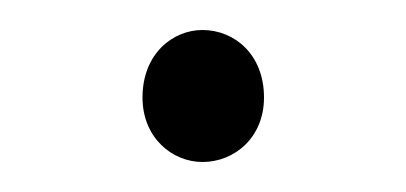

<svg xmlns="http://www.w3.org/2000/svg" viewBox="-20 -95 271 128"><path d="M115 13C136 13 156 -3 156 -30C156 -59 136 -75 115 -75C95 -75 75 -59 75 -30C75 -3 95 13 115 13Z"/></svg>

Font: Harano Aji Gothic CN ExtraLight
Style: Regular
Weight: 250
Foundry: Masamichi Hosoda
Version: HaranoAjiGothicCN-ExtraLight version 20230610;ttx 4.39.4